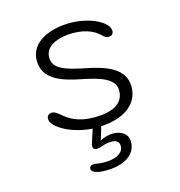

<svg xmlns="http://www.w3.org/2000/svg" viewBox="-105 -581 828 885"><g transform="rotate(-15 309.5 -138.0)"><path d="M293.5 212.5C371 212.5 438 180.5 438 114.5C438 73 403 56 367.5 56C344 56 320.5 63.5 305 73L324 9.5C424.5 4.5 506 -41 506 -130.5C506 -221.5 412.5 -250 316 -269C234.5 -286 174 -302.5 174 -358C174 -422 254.5 -439 307.5 -439C380.5 -439 417 -412.5 435.5 -394C447 -383 453.5 -379.5 464.5 -379.5C478.5 -379.5 487.5 -388 487.5 -402C487.5 -444.5 403 -487.5 307 -487.5C213.5 -487.5 115 -449 115 -359C115 -268.5 203 -240.5 296.5 -222.5C378.5 -206 446.5 -185 446.5 -129C446.5 -64.5 389 -38 305 -38C223 -38 184.5 -66.5 154 -93C139.5 -104.5 131.5 -110 120 -110C105.5 -110 95.5 -100.5 95.5 -86C95.5 -47.5 182.5 4 283 10L263.5 70C261.5 76 259.5 83.5 259.5 88C259.5 99.5 266 105 277.5 105C287 105 296 102.5 305.5 99C317.5 94 332 90.5 352.5 90.5C372 90.5 387.5 99 387.5 121C387.5 156 347 174 297 174C285 174 270 173 262 171.5C256 170 251 169.5 245.5 169.5C232.5 169.5 224.5 175 224.5 187C224.5 196 233 204 251.5 208.5C264.5 212 279 212.5 293.5 212.5Z"/></g></svg>

Font: RTM Light Light
Style: Regular
Weight: 300
Designer: after Tyler Finck
Foundry: An Endless Supply
Version: Version 1.000;Glyphs 3.2.1 (3258)